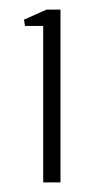

<svg xmlns="http://www.w3.org/2000/svg" viewBox="-20 -820 196 400"><path d="M70 -440V-766H32L30 -779L77 -800H106V-440Z"/></svg>

Font: Big Shoulders Text Thin
Style: Regular
Weight: 100
Designer: Patric King
Foundry: XO Type Co
Version: Version 1.000; ttfautohint (v1.8.2)